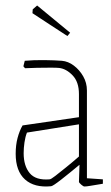

<svg xmlns="http://www.w3.org/2000/svg" viewBox="-20 -668 404 698"><path d="M166 9Q105 15 71 -15.5Q37 -46 37 -109Q37 -141 44 -167Q51 -193 62 -212L267 -242V-326Q267 -370 244 -394Q221 -418 195 -421Q187 -422 164 -422Q141 -422 115 -421.5Q89 -421 71 -420L65 -427L70 -447Q103 -450 141.5 -449.5Q180 -449 205 -447Q228 -445 248.5 -429.5Q269 -414 282.5 -390.5Q296 -367 296 -339V-20L354 -16V0Q323 5 308.5 7.5Q294 10 287 10Q283 10 275 3Q267 -4 267 -7L269 -69Q233 -39 203 -15.5Q173 8 166 9ZM66 -111Q66 -65 88 -38.5Q110 -12 160 -16Q165 -16 181 -28.5Q197 -41 220 -59.5Q243 -78 267 -99V-216L78 -186Q72 -171 69 -150.5Q66 -130 66 -111ZM225 -537Q193 -558 159 -580Q125 -602 98 -620L99 -634L115 -648L235 -549Z"/></svg>

Font: Grenze Gotisch Thin
Style: Regular
Weight: 100
Designer: Renata Polastri
Foundry: Omnibus-Type
Version: Version 1.001